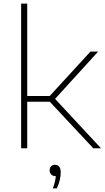

<svg xmlns="http://www.w3.org/2000/svg" viewBox="-20 -828 584 1072"><path d="M98 0V-808H132V-292H257.5L485 -540H528L287.5 -276L544 0H501L258 -260H132V0ZM275 224Q283 203 286.8 186.2Q290.5 169.5 291.5 155H288Q274.5 155 265.8 146Q257 137 257 123Q257 109.5 265.2 100.8Q273.5 92 286 92Q319 92 319 135Q319 153 313.8 176.8Q308.5 200.5 297 224Z"/></svg>

Font: Encode Sans Expanded Thin
Style: Regular
Weight: 100
Width: 7
Designer: Multiple Designers
Foundry: Impallari Type
Version: Version 3.000; ttfautohint (v1.8.3) -l 8 -r 50 -G 200 -x 14 